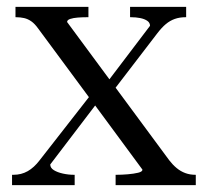

<svg xmlns="http://www.w3.org/2000/svg" viewBox="-20 -538 604 558"><path d="M549 0H316V-30H318Q334 -30 351.5 -31.5Q369 -33 381.5 -36Q394 -39 394 -45L251 -239L247 -244L91 -455Q81 -469 71 -476Q61 -483 50 -485.5Q39 -488 26 -488H25V-518H237V-488H235Q220 -488 206.5 -487Q193 -486 184 -483Q175 -480 175 -474L305 -298L308 -294L472 -72Q482 -59 493.5 -49.5Q505 -40 518.5 -35Q532 -30 548 -30H549ZM15 0V-30H19Q42 -30 60.5 -40.5Q79 -51 95 -72L248 -268L273 -253L126 -60Q126 -50 136.5 -43.5Q147 -37 163 -33.5Q179 -30 195 -30H197V0ZM299 -261 290 -297 416 -463Q416 -472 408 -477.5Q400 -483 387.5 -485.5Q375 -488 360 -488H358V-518H521V-488H520Q502 -488 488 -483Q474 -478 462 -468Q450 -458 437 -441Z"/></svg>

Font: Roboto Serif 144pt
Style: Regular
Weight: 400
Version: Version 1.008